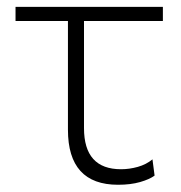

<svg xmlns="http://www.w3.org/2000/svg" viewBox="-20 -514 514 544"><path d="M314.5 9.5Q172.5 9.5 172.5 -146.5V-454.5H24V-494.5H441.5V-454.5H218V-151Q218 -34.5 323 -34.5Q346.5 -34.5 370.5 -41.2Q394.5 -48 412 -62.5L418 -16.5Q404 -6 377 1.8Q350 9.5 314.5 9.5Z"/></svg>

Font: Heraclito ExtraLight
Style: Regular
Weight: 200
Designer: Kostas Bartsokas (font) & Cristiano Sobral (main changes)
Foundry: Kostas Bartsokas (font) & Cristiano Sobral (main changes)
Version: Version 1.00;July 8, 2020;FontCreator 13.0.0.2655 64-bit